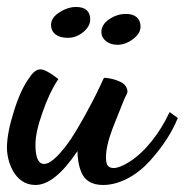

<svg xmlns="http://www.w3.org/2000/svg" viewBox="-21 -503 532 553"><path d="M145 -276.9C122.6 -294.4 106 -303.2 95.2 -303.2C84.5 -303.2 74.2 -295.4 64 -279.8C47.9 -258.3 32.7 -226.6 19.5 -184.1C5.9 -141.6 -1 -106 -1 -77.1C-1 -41 19 29.8 81.1 29.8C118.2 29.8 158.7 -2.9 202.1 -67.9C202.1 -60.5 202.6 -54.2 203.1 -49.8C204.6 -35.6 207 -23.4 210.9 -13.2C220.2 15.6 242.2 29.8 275.9 29.8C324.7 29.8 375 0.5 411.6 -40.5C448.2 -81.1 475.1 -123.5 490.2 -161.1L491.2 -163.1L467.8 -180.2L464.8 -174.8C439.5 -121.6 398.9 -66.9 352.1 -37.1C332.5 -24.9 317.4 -19 306.2 -19C297.9 -19 291.5 -22 288.1 -27.8C285.6 -33.2 284.2 -40.5 284.2 -49.8C284.2 -71.8 290.5 -99.1 303.2 -132.8C307.6 -143.6 313.5 -158.2 320.8 -177.2C328.1 -195.8 333.5 -208.5 335.9 -214.8C336.9 -215.8 338.9 -223.1 341.8 -227.1C342.3 -229 343.8 -231.4 345.2 -234.9C345.2 -236.3 345.7 -237.3 346.2 -237.8C346.2 -250.5 339.4 -260.3 326.2 -267.1C313 -273.4 298.3 -277.3 283.2 -278.8H278.8L276.9 -275.9C264.6 -248.5 251 -220.2 223.1 -169.4C209 -144 195.8 -121.6 183.1 -102.5C170.4 -83.5 156.7 -66.4 142.6 -52.2C128.4 -38.1 116.2 -30.8 106 -30.8C89.4 -30.8 81.1 -49.3 81.1 -85.9C81.1 -110.4 87.9 -141.6 101.6 -179.7C114.7 -217.8 129.4 -248.5 145 -272L147 -273.9ZM126 -431.2C126 -407.7 145 -394 173.8 -394C189.9 -394 205.1 -399.4 218.8 -410.6C231.9 -421.4 238.8 -433.6 238.8 -446.8C238.8 -470.7 225.1 -482.9 198.2 -482.9C181.6 -482.9 165.5 -477.5 149.9 -467.3C133.8 -457 126 -444.8 126 -431.2ZM271 -411.1C271 -389.6 291 -374 316.9 -374C332.5 -374 347.7 -379.4 362.3 -390.6C376.5 -401.4 383.8 -413.1 383.8 -425.8C383.8 -448.7 369.6 -462.9 341.8 -462.9C325.2 -462.9 309.1 -458 293.9 -447.8C278.8 -437.5 271 -425.3 271 -411.1Z"/></svg>

Font: Dancing Script
Style: Regular
Weight: 800
Designer: Pablo Impallari
Foundry: Pablo Impallari
Version: Version 2.001